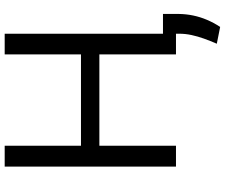

<svg xmlns="http://www.w3.org/2000/svg" viewBox="-90 -677 955 815"><g transform="rotate(-90 387.5 -269.5)"><path d="M87.9 0V-727.1H176.3V-403.3H564V-727.1H651.9V0H564V-325.2H176.3V0ZM735.8 -55.2V11.7Q735.4 43 729.2 72.8Q723.1 102.5 710.9 131.3Q698.7 160.2 680.7 187.5L609.4 173.3Q621.6 145 631.1 118.7Q640.6 92.3 646.2 66.2Q651.9 40 651.9 12.7V-55.2Z"/></g></svg>

Font: Sahel VF Regular
Style: Regular
Weight: 400
Foundry: Saber Rastikerdar (saber.rastikerdar@gmail.com)
Version: Version 3.4.0